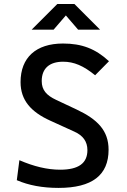

<svg xmlns="http://www.w3.org/2000/svg" viewBox="-20 -918 626 948"><path d="M269 9.8C435.1 9.8 516.1 -53.2 516.1 -178.7C516.1 -273.4 461.4 -328.6 358.9 -377L257.3 -424.8C210.4 -446.8 186 -472.7 186 -517.6C186 -580.6 224.6 -613.3 291.5 -613.3C345.2 -613.3 392.1 -593.3 449.7 -546.4L518.1 -615.7C451.7 -677.2 384.3 -703.1 291 -703.1C157.7 -703.1 81.5 -633.8 81.5 -512.7C81.5 -422.9 133.3 -365.2 228 -322.3L348.1 -267.6C389.2 -249 411.6 -219.7 411.6 -176.8C411.6 -111.8 367.7 -80.1 276.9 -80.1C213.4 -80.1 147 -96.2 75.7 -127L63 -28.3C121.6 -2.9 189.9 9.8 269 9.8ZM136.2 -771.5H244.6L305.2 -841.8L365.7 -771.5H474.1L347.2 -898.4H263.2Z"/></svg>

Font: Cascadia Code PL
Style: Regular
Weight: 400
Monospace: yes
Designer: Aaron Bell
Foundry: Saja Typeworks
Version: Version 2404.023